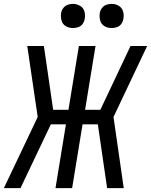

<svg xmlns="http://www.w3.org/2000/svg" viewBox="-26 -973 781 993"><path d="M-6 0H80L237 -330H315L261 0H347L401 -330H480L528 0H614L561 -368L735 -735H649L493 -405H414L468 -735H382L328 -405H249L201 -735H115L169 -368ZM551 -828Q565 -828 578.5 -832.5Q592 -837 601 -849Q610 -861 612 -875Q616 -895 610.5 -914Q605 -933 588 -943Q571 -953 551 -953Q537 -953 523.5 -948Q510 -943 501 -931Q492 -919 490 -905Q487 -885 492.5 -866Q498 -847 514.5 -837.5Q531 -828 551 -828ZM351 -828Q365 -828 378.5 -832.5Q392 -837 401 -849Q410 -861 412 -875Q416 -895 410.5 -914Q405 -933 388 -943Q371 -953 351 -953Q337 -953 323.5 -948Q310 -943 301 -931Q292 -919 290 -905Q287 -885 292.5 -866Q298 -847 314.5 -837.5Q331 -828 351 -828Z"/></svg>

Font: Iosevka Sparkle
Style: Italic
Weight: 400
Italic angle: -9°
Designer: Belleve Invis
Foundry: Belleve Invis
Version: Version 4.5.0; ttfautohint (v1.8.3)